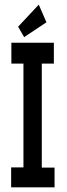

<svg xmlns="http://www.w3.org/2000/svg" viewBox="-20 -807 290 827"><path d="M28 0V-86H81V-533H29V-623H212V-533H160V-85H215V0ZM84 -647 58 -692 147 -787 180 -711Z"/></svg>

Font: Inconsolata UltraCondensed ExtraBold
Style: Regular
Weight: 800
Width: 1
Monospace: yes
Designer: Raph Levien, Cyreal, Brenton Simpson
Foundry: Raph Levien, Cyreal, Google
Version: Version 3.001; ttfautohint (v1.8.2.53-6de2)